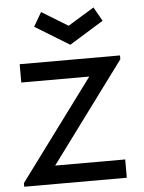

<svg xmlns="http://www.w3.org/2000/svg" viewBox="-55 -837 663 882"><g transform="rotate(-5 276.5 -396.5)"><path d="M167.7 -792.7 288.5 -718.8 409.4 -792.7 445.8 -728.1 288.5 -631.2 130.2 -728.1ZM493.8 -84.4H170.8L511.5 -544.8V-562.5H49V-478.1H362.5L20.8 -16.7V0H493.8Z"/></g></svg>

Font: Manrope3 Medium
Style: Regular
Weight: 500
Width: 4
Designer: Mikhail Sharanda
Foundry: Mikhail Sharanda
Version: Version 3.000;PS 003.000;hotconv 1.0.88;makeotf.lib2.5.64775